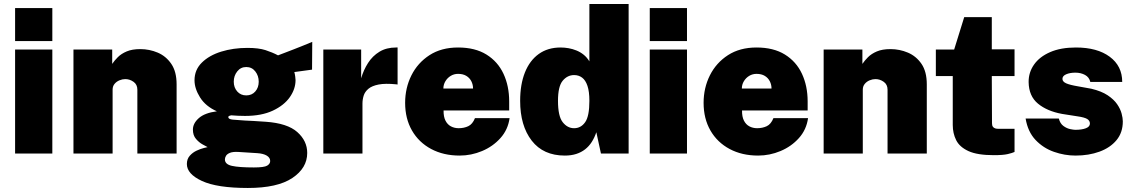

<svg xmlns="http://www.w3.org/2000/svg" viewBox="-20 -763 5626 954"><path d="M240 -517V0H55V-517ZM240 -723V-559H55V-723Z M345 0V-517H537.5V-445.5Q548.5 -462 565.5 -479Q582.5 -496 609.5 -507.5Q636.5 -519 677 -519Q722.5 -519 763.8 -501.5Q805 -484 831.2 -445.5Q857.5 -407 857.5 -344V0H662.5V-317.5Q662.5 -343 643.5 -356.5Q624.5 -370 602.5 -370Q588.5 -370 573.8 -364Q559 -358 549.2 -346.2Q539.5 -334.5 539.5 -317.5V0Z M1211.5 171Q1058.5 171 983.5 136.2Q908.5 101.5 908.5 52Q908.5 27 923 10.8Q937.5 -5.5 957 -14.5Q976.5 -23.5 992.5 -27.5Q1008.5 -31.5 1011.5 -32Q1004 -36 986.5 -45.5Q969 -55 953.8 -72.8Q938.5 -90.5 938.5 -119Q938.5 -150 967.8 -176Q997 -202 1057.5 -210Q1001.5 -235 974 -279Q946.5 -323 946.5 -364Q946.5 -416 983 -452Q1019.5 -488 1079.2 -506.5Q1139 -525 1209.5 -525Q1265 -525 1299 -514Q1333 -503 1361.5 -488Q1376 -493.5 1396.2 -501.2Q1416.5 -509 1439.8 -518Q1463 -527 1486.5 -536.5Q1510 -546 1531.5 -555L1530.5 -417L1442.5 -405Q1445.5 -394 1447 -381.8Q1448.5 -369.5 1448.5 -365Q1448.5 -321 1420 -280.2Q1391.5 -239.5 1335.5 -213.2Q1279.5 -187 1197.5 -187Q1185.5 -187 1163.5 -187.8Q1141.5 -188.5 1128.5 -190Q1121 -188.5 1117.8 -186.8Q1114.5 -185 1114.5 -181Q1114.5 -170.5 1137 -168.5Q1159.5 -166.5 1197.5 -164Q1211 -163.5 1239.2 -162Q1267.5 -160.5 1300.5 -158Q1408 -150.5 1457.2 -106.8Q1506.5 -63 1506.5 -3Q1506.5 72 1432.5 121.5Q1358.5 171 1211.5 171ZM1241.5 69Q1292.5 69 1307.5 60Q1322.5 51 1322.5 37Q1322.5 20.5 1305.5 10.2Q1288.5 0 1258.5 -2L1164.5 -8Q1137.5 -9.5 1123 -3.8Q1108.5 2 1103 11.2Q1097.5 20.5 1097.5 29Q1097.5 53.5 1132.5 61.2Q1167.5 69 1241.5 69ZM1203.5 -289Q1231.5 -289 1248.5 -308.5Q1265.5 -328 1265.5 -357Q1265.5 -386.5 1248.5 -408.2Q1231.5 -430 1203.5 -430Q1176 -430 1158.8 -408.2Q1141.5 -386.5 1141.5 -357Q1141.5 -328 1158.8 -308.5Q1176 -289 1203.5 -289Z M1586.5 0V-517H1774.5V-374Q1786.5 -415.5 1808.8 -450.2Q1831 -485 1865.5 -506Q1900 -527 1948 -527Q1951.5 -527 1953.5 -527Q1955.5 -527 1955.5 -527V-343Q1954 -343.5 1952.8 -343.5Q1951.5 -343.5 1949 -344Q1894.5 -349.5 1861.2 -343Q1828 -336.5 1810.5 -321.8Q1793 -307 1787 -287.8Q1781 -268.5 1781 -248V0Z M2184 -214Q2183.5 -183 2193.5 -163.5Q2203.5 -144 2220.8 -135Q2238 -126 2259 -126Q2285.5 -126 2306.8 -136Q2328 -146 2340 -176H2512Q2504 -118.5 2466.5 -76.8Q2429 -35 2375.2 -12.5Q2321.5 10 2264 10Q2183.5 10 2122.2 -22.8Q2061 -55.5 2027 -114.5Q1993 -173.5 1993 -252Q1993 -326 2024.2 -388.5Q2055.5 -451 2114.2 -489Q2173 -527 2256 -527Q2340.5 -527 2397 -492Q2453.5 -457 2481.8 -396.2Q2510 -335.5 2510 -259V-214ZM2183 -323H2330.5Q2330.5 -342.5 2322 -359.2Q2313.5 -376 2297 -386Q2280.5 -396 2256 -396Q2236 -396 2219.5 -386Q2203 -376 2193 -359.2Q2183 -342.5 2183 -323Z M2786.5 10Q2679.5 10 2622 -64.2Q2564.5 -138.5 2564.5 -262Q2564.5 -343.5 2588.2 -403Q2612 -462.5 2657 -494.8Q2702 -527 2765.5 -527Q2785 -527 2805 -523.5Q2825 -520 2844.2 -512.2Q2863.5 -504.5 2880 -491.2Q2896.5 -478 2908.5 -458V-743H3103.5V0H2966L2943 -106Q2934 -79 2920.2 -57.5Q2906.5 -36 2887.2 -21Q2868 -6 2843 2Q2818 10 2786.5 10ZM2832.5 -126Q2866.5 -126 2887.5 -155.8Q2908.5 -185.5 2908.5 -262Q2908.5 -308 2899 -336.2Q2889.5 -364.5 2872.5 -377.2Q2855.5 -390 2832.5 -390Q2799.5 -390 2776 -362Q2752.5 -334 2752.5 -262Q2752.5 -185.5 2776 -155.8Q2799.5 -126 2832.5 -126Z M3393.5 -517V0H3208.5V-517ZM3393.5 -723V-559H3208.5V-723Z M3667 -214Q3666.5 -183 3676.5 -163.5Q3686.5 -144 3703.8 -135Q3721 -126 3742 -126Q3768.5 -126 3789.8 -136Q3811 -146 3823 -176H3995Q3987 -118.5 3949.5 -76.8Q3912 -35 3858.2 -12.5Q3804.5 10 3747 10Q3666.5 10 3605.2 -22.8Q3544 -55.5 3510 -114.5Q3476 -173.5 3476 -252Q3476 -326 3507.2 -388.5Q3538.5 -451 3597.2 -489Q3656 -527 3739 -527Q3823.5 -527 3880 -492Q3936.5 -457 3964.8 -396.2Q3993 -335.5 3993 -259V-214ZM3666 -323H3813.5Q3813.5 -342.5 3805 -359.2Q3796.5 -376 3780 -386Q3763.5 -396 3739 -396Q3719 -396 3702.5 -386Q3686 -376 3676 -359.2Q3666 -342.5 3666 -323Z M4072.5 0V-517H4265V-445.5Q4276 -462 4293 -479Q4310 -496 4337 -507.5Q4364 -519 4404.5 -519Q4450 -519 4491.2 -501.5Q4532.5 -484 4558.8 -445.5Q4585 -407 4585 -344V0H4390V-317.5Q4390 -343 4371 -356.5Q4352 -370 4330 -370Q4316 -370 4301.2 -364Q4286.5 -358 4276.8 -346.2Q4267 -334.5 4267 -317.5V0Z M5021 -385H4908L4909 -151Q4909 -139.5 4913.2 -133.5Q4917.5 -127.5 4924.5 -125.2Q4931.5 -123 4940 -123H5021V-8Q5010.5 -3 4987.5 2.5Q4964.5 8 4918 8Q4836.5 8 4792.2 -12.2Q4748 -32.5 4731 -66.5Q4714 -100.5 4714 -142V-385H4630V-517H4721L4771 -678H4908V-518H5021Z M5324 10Q5270 10 5217 -8.5Q5164 -27 5125.5 -67.5Q5087 -108 5076 -174H5241Q5247.5 -149 5264 -137Q5280.5 -125 5297.5 -121.5Q5314.5 -118 5323 -118Q5355.5 -118 5375.5 -125.8Q5395.5 -133.5 5395.5 -149Q5395.5 -163.5 5382 -171.8Q5368.5 -180 5333.5 -185L5257 -197Q5183 -210.5 5137.5 -248Q5092 -285.5 5091 -355Q5090.5 -403 5117.8 -442Q5145 -481 5197.8 -504Q5250.5 -527 5326 -527Q5432 -527 5494 -481Q5556 -435 5556 -356H5397.5Q5392 -379.5 5371 -390.8Q5350 -402 5323.5 -402Q5296.5 -402 5277.8 -394Q5259 -386 5259 -371Q5259 -357.5 5277 -349.2Q5295 -341 5336.5 -334L5403 -322Q5453 -310 5483.8 -289.5Q5514.5 -269 5530.8 -245.2Q5547 -221.5 5553 -198.8Q5559 -176 5559 -160Q5559 -104.5 5527.8 -66.8Q5496.5 -29 5443.2 -9.5Q5390 10 5324 10Z"/></svg>

Font: Public Sans Black
Style: Regular
Weight: 900
Designer: The Public Sans Project Authors: Dan O. Williams and USWDS (Libre Franklin designed by Pablo Impallari and Rodrigo Fuenz
Version: Version 1.007